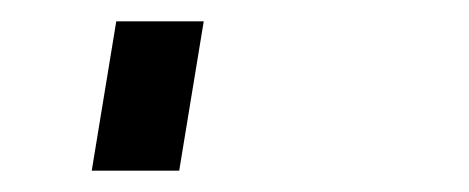

<svg xmlns="http://www.w3.org/2000/svg" viewBox="-20 60 440 180"><path d="M66 220 89 80H171L148 220Z"/></svg>

Font: Iosevka Aile Medium Oblique
Style: Regular
Weight: 500
Italic angle: -9°
Designer: Belleve Invis
Foundry: Belleve Invis
Version: Version 31.1.0; ttfautohint (v1.8.4)